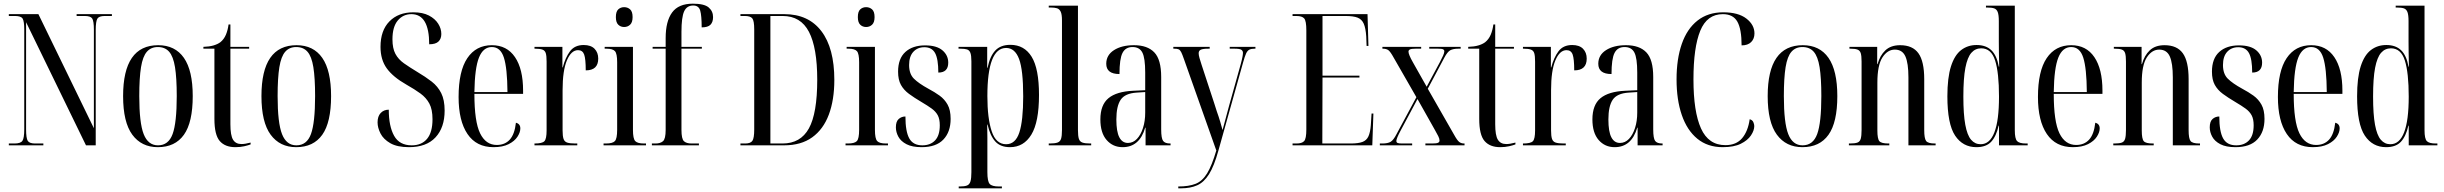

<svg xmlns="http://www.w3.org/2000/svg" viewBox="-20 -791 13300 1045"><path d="M28 0V-10H59Q92 -10 102 -24.5Q112 -39 112 -87V-629Q112 -676 103 -690Q94 -704 62 -704H28V-714H189L491 -93V-629Q491 -676 482 -690Q473 -704 442 -704H397V-714H589V-704H550Q519 -704 510 -689.5Q501 -675 501 -627V0H448L122 -670V-87Q122 -39 131 -24.5Q140 -10 171 -10H216V0Z M839 10Q750 10 700 -58Q650 -126 650 -268Q650 -545 841 -545Q933 -545 981 -476Q1029 -407 1029 -268Q1029 -125 981 -57.5Q933 10 839 10ZM840 0Q897 0 919.5 -61.5Q942 -123 942 -268Q942 -367 932.5 -425.5Q923 -484 900.5 -509.5Q878 -535 839 -535Q802 -535 779.5 -509.5Q757 -484 747.5 -425.5Q738 -367 738 -268Q738 -122 762 -61Q786 0 840 0Z M1261 10Q1205 10 1176 -23.5Q1147 -57 1147 -144V-526H1087V-536Q1119 -537 1141.5 -543.5Q1164 -550 1179 -561Q1199 -577 1209.5 -602Q1220 -627 1224 -658H1234V-536H1336V-526H1234V-115Q1234 -54 1248.5 -30.5Q1263 -7 1294 -7Q1305 -7 1316.5 -9Q1328 -11 1344 -15V-5Q1331 0 1309.5 5Q1288 10 1261 10Z M1592 10Q1503 10 1453 -58Q1403 -126 1403 -268Q1403 -545 1594 -545Q1686 -545 1734 -476Q1782 -407 1782 -268Q1782 -125 1734 -57.5Q1686 10 1592 10ZM1593 0Q1650 0 1672.5 -61.5Q1695 -123 1695 -268Q1695 -367 1685.5 -425.5Q1676 -484 1653.5 -509.5Q1631 -535 1592 -535Q1555 -535 1532.5 -509.5Q1510 -484 1500.5 -425.5Q1491 -367 1491 -268Q1491 -122 1515 -61Q1539 0 1593 0Z M2206 10Q2142 10 2104.5 -11.5Q2067 -33 2051 -64.5Q2035 -96 2035 -125Q2035 -158 2052 -176Q2069 -194 2096 -194Q2096 -104 2125 -52Q2154 0 2221 0Q2275 0 2304.5 -35.5Q2334 -71 2334 -142Q2334 -195 2317 -227Q2300 -259 2268.5 -282Q2237 -305 2191 -331Q2119 -372 2085 -419Q2051 -466 2051 -536Q2051 -625 2099.5 -674.5Q2148 -724 2230 -724Q2281 -724 2314.5 -706.5Q2348 -689 2365 -662Q2382 -635 2382 -606Q2382 -580 2366.5 -565Q2351 -550 2316 -550Q2316 -714 2219 -714Q2174 -714 2145 -679.5Q2116 -645 2116 -577Q2116 -528 2132 -498Q2148 -468 2178.5 -446.5Q2209 -425 2252 -399Q2296 -373 2329.5 -347Q2363 -321 2381.5 -284Q2400 -247 2400 -189Q2400 -97 2350.5 -43.5Q2301 10 2206 10Z M2666 10Q2573 10 2524.5 -61.5Q2476 -133 2476 -263Q2476 -404 2523.5 -474.5Q2571 -545 2657 -545Q2739 -545 2783 -480Q2827 -415 2827 -298V-280H2562Q2562 -129 2593 -65.5Q2624 -2 2684 -2Q2728 -2 2754.5 -31Q2781 -60 2788 -123Q2812 -117 2812 -92Q2812 -71 2796.5 -47Q2781 -23 2748.5 -6.5Q2716 10 2666 10ZM2742 -290Q2741 -420 2722.5 -477.5Q2704 -535 2657 -535Q2610 -535 2587 -478Q2564 -421 2562 -290Z M2889 0V-10H2890Q2931 -10 2943 -22.5Q2955 -35 2955 -81V-456Q2955 -487 2950.5 -501.5Q2946 -516 2932.5 -521Q2919 -526 2892 -526H2889V-536H3041V-424H3043Q3057 -478 3082.5 -512Q3108 -546 3157 -546Q3196 -546 3216 -525.5Q3236 -505 3236 -472Q3236 -408 3168 -408Q3168 -470 3159.5 -494Q3151 -518 3126 -518Q3089 -518 3065.5 -462.5Q3042 -407 3042 -300V-81Q3042 -51 3047 -35.5Q3052 -20 3067 -15Q3082 -10 3111 -10H3122V0Z M3377 -644Q3358 -644 3345 -656.5Q3332 -669 3332 -698Q3332 -728 3345 -740Q3358 -752 3377 -752Q3396 -752 3409.5 -740Q3423 -728 3423 -698Q3423 -669 3409.5 -656.5Q3396 -644 3377 -644ZM3265 0V-10H3278Q3314 -10 3326.5 -23Q3339 -36 3339 -85V-452Q3339 -499 3327 -512.5Q3315 -526 3281 -526H3271V-536H3425V-84Q3425 -36 3437.5 -23Q3450 -10 3485 -10H3496V0Z M3528 0V-10H3548Q3574 -10 3588.5 -22.5Q3603 -35 3603 -84V-526H3532V-536H3603V-584Q3603 -675 3638 -723Q3673 -771 3751 -771Q3813 -771 3837 -750.5Q3861 -730 3861 -698Q3861 -671 3847 -656.5Q3833 -642 3799 -642Q3799 -706 3791 -733.5Q3783 -761 3753 -761Q3718 -761 3703.5 -729Q3689 -697 3689 -618V-536H3800V-526H3689V-84Q3689 -35 3702.5 -22.5Q3716 -10 3744 -10H3784V0Z M4010 0V-10H4036Q4065 -10 4075 -24.5Q4085 -39 4085 -86V-631Q4085 -678 4074.5 -691Q4064 -704 4034 -704H4010V-714H4249Q4380 -714 4450.5 -621.5Q4521 -529 4521 -356Q4521 -247 4491 -167Q4461 -87 4400.5 -43.5Q4340 0 4248 0ZM4239 -10Q4337 -10 4382.5 -92Q4428 -174 4428 -357Q4428 -531 4383 -617.5Q4338 -704 4240 -704H4173V-10Z M4694 -644Q4675 -644 4662 -656.5Q4649 -669 4649 -698Q4649 -728 4662 -740Q4675 -752 4694 -752Q4713 -752 4726.5 -740Q4740 -728 4740 -698Q4740 -669 4726.5 -656.5Q4713 -644 4694 -644ZM4582 0V-10H4595Q4631 -10 4643.5 -23Q4656 -36 4656 -85V-452Q4656 -499 4644 -512.5Q4632 -526 4598 -526H4588V-536H4742V-84Q4742 -36 4754.5 -23Q4767 -10 4802 -10H4813V0Z M4996 10Q4945 10 4914 -6Q4883 -22 4869.5 -47Q4856 -72 4856 -98Q4856 -130 4871.5 -143.5Q4887 -157 4908 -157Q4908 -75 4929 -37.5Q4950 0 5000 0Q5044 0 5069.5 -27Q5095 -54 5095 -109Q5095 -143 5084 -163.5Q5073 -184 5051 -200Q5029 -216 4995 -236Q4956 -259 4927.5 -280Q4899 -301 4883.5 -329Q4868 -357 4868 -401Q4868 -472 4907.5 -508Q4947 -544 5015 -544Q5078 -544 5109.5 -517Q5141 -490 5141 -450Q5141 -396 5087 -396Q5087 -470 5069.5 -502Q5052 -534 5011 -534Q4974 -534 4951 -509Q4928 -484 4928 -437Q4928 -389 4954 -363Q4980 -337 5033 -308Q5067 -290 5094 -270.5Q5121 -251 5137.5 -221.5Q5154 -192 5154 -144Q5154 -73 5114.5 -31.5Q5075 10 4996 10Z M5198 234V224H5203Q5230 224 5243.5 218.5Q5257 213 5262 196Q5267 179 5267 146V-457Q5267 -489 5261.5 -503.5Q5256 -518 5243 -522Q5230 -526 5206 -526H5197V-536H5353V-422H5355Q5368 -485 5397 -516Q5426 -547 5479 -547Q5555 -547 5595 -482Q5635 -417 5635 -274Q5635 -127 5593.5 -58.5Q5552 10 5477 10Q5425 10 5397 -21Q5369 -52 5355 -113H5353Q5354 -77 5354 -43Q5354 -9 5354 27V146Q5354 196 5366.5 210Q5379 224 5417 224H5433V234ZM5456 -6Q5507 -6 5528 -70Q5549 -134 5549 -267Q5549 -410 5526.5 -470Q5504 -530 5456 -530Q5354 -530 5354 -268Q5354 -147 5377.5 -76.5Q5401 -6 5456 -6Z M5688 0V-10H5694Q5721 -10 5735.5 -15Q5750 -20 5755 -35.5Q5760 -51 5760 -83V-680Q5760 -713 5753 -727.5Q5746 -742 5733 -746Q5720 -750 5700 -750H5688V-760H5847V-83Q5847 -51 5852 -35.5Q5857 -20 5871.5 -15Q5886 -10 5913 -10H5919V0Z M6090 10Q6037 10 6003 -29Q5969 -68 5969 -141Q5969 -220 6013 -256.5Q6057 -293 6148 -297L6213 -300V-396Q6213 -475 6197.5 -505Q6182 -535 6144 -535Q6106 -535 6089.5 -503Q6073 -471 6073 -388Q6001 -388 6001 -444Q6001 -491 6043 -518Q6085 -545 6152 -545Q6225 -545 6262.5 -506Q6300 -467 6300 -372V-87Q6300 -38 6310.5 -24Q6321 -10 6349 -10H6351V0H6215V-96H6213Q6182 10 6090 10ZM6119 -13Q6147 -13 6168 -35Q6189 -57 6201 -94.5Q6213 -132 6213 -178V-290L6167 -287Q6103 -283 6079.5 -248Q6056 -213 6056 -141Q6056 -75 6072 -44Q6088 -13 6119 -13Z M6393 224Q6450 224 6487 209.5Q6524 195 6550 152.5Q6576 110 6600 28L6424 -469Q6415 -495 6409 -507Q6403 -519 6395 -522.5Q6387 -526 6371 -526H6366V-536H6564V-526H6558Q6527 -526 6515.5 -520.5Q6504 -515 6504 -501Q6504 -491 6508.5 -475Q6513 -459 6520 -438L6588 -231Q6597 -202 6602.5 -185.5Q6608 -169 6612.5 -156.5Q6617 -144 6621.5 -127.5Q6626 -111 6634 -83Q6641 -109 6650.5 -144.5Q6660 -180 6670 -217L6733 -442Q6740 -468 6742.5 -482Q6745 -496 6745 -503Q6745 -514 6736.5 -520Q6728 -526 6699 -526H6673V-536H6813V-526H6808Q6790 -526 6779.5 -520.5Q6769 -515 6762 -499.5Q6755 -484 6746 -452L6611 30Q6588 113 6560.5 157Q6533 201 6496 217.5Q6459 234 6408 234H6393Z M7015 0V-10H7036Q7066 -10 7078 -23Q7090 -36 7090 -86V-626Q7090 -677 7078.5 -690.5Q7067 -704 7036 -704H7015V-714H7423L7428 -541H7418L7416 -593Q7413 -638 7402.5 -662Q7392 -686 7369 -695Q7346 -704 7303 -704H7178V-379H7379V-369H7178L7177 -10H7331Q7373 -10 7395.5 -18.5Q7418 -27 7428 -49Q7438 -71 7441 -110L7445 -173H7455L7449 0Z M7490 0V-10H7503Q7533 -10 7548.5 -19Q7564 -28 7581 -61L7689 -262L7565 -478Q7548 -509 7537 -517.5Q7526 -526 7506 -526H7504V-536H7715V-526H7685Q7662 -526 7654 -522Q7646 -518 7646 -510Q7646 -494 7670 -452L7745 -319L7817 -453Q7828 -474 7834.5 -488.5Q7841 -503 7841 -512Q7841 -519 7834.5 -522.5Q7828 -526 7807 -526H7759V-536H7930V-526H7918Q7889 -526 7873.5 -517.5Q7858 -509 7841 -477L7751 -308L7894 -58Q7911 -27 7922 -18.5Q7933 -10 7949 -10H7951V0H7738V-10H7775Q7799 -10 7807 -14Q7815 -18 7815 -26Q7815 -36 7808 -50Q7801 -64 7789 -85L7695 -252L7603 -80Q7580 -37 7580 -24Q7580 -16 7586.5 -13Q7593 -10 7611 -10H7666V0Z M8145 10Q8089 10 8060 -23.5Q8031 -57 8031 -144V-526H7971V-536Q8003 -537 8025.5 -543.5Q8048 -550 8063 -561Q8083 -577 8093.5 -602Q8104 -627 8108 -658H8118V-536H8220V-526H8118V-115Q8118 -54 8132.5 -30.5Q8147 -7 8178 -7Q8189 -7 8200.5 -9Q8212 -11 8228 -15V-5Q8215 0 8193.5 5Q8172 10 8145 10Z M8269 0V-10H8270Q8311 -10 8323 -22.5Q8335 -35 8335 -81V-456Q8335 -487 8330.5 -501.5Q8326 -516 8312.5 -521Q8299 -526 8272 -526H8269V-536H8421V-424H8423Q8437 -478 8462.5 -512Q8488 -546 8537 -546Q8576 -546 8596 -525.5Q8616 -505 8616 -472Q8616 -408 8548 -408Q8548 -470 8539.5 -494Q8531 -518 8506 -518Q8469 -518 8445.5 -462.5Q8422 -407 8422 -300V-81Q8422 -51 8427 -35.5Q8432 -20 8447 -15Q8462 -10 8491 -10H8502V0Z M8768 10Q8715 10 8681 -29Q8647 -68 8647 -141Q8647 -220 8691 -256.5Q8735 -293 8826 -297L8891 -300V-396Q8891 -475 8875.5 -505Q8860 -535 8822 -535Q8784 -535 8767.5 -503Q8751 -471 8751 -388Q8679 -388 8679 -444Q8679 -491 8721 -518Q8763 -545 8830 -545Q8903 -545 8940.5 -506Q8978 -467 8978 -372V-87Q8978 -38 8988.5 -24Q8999 -10 9027 -10H9029V0H8893V-96H8891Q8860 10 8768 10ZM8797 -13Q8825 -13 8846 -35Q8867 -57 8879 -94.5Q8891 -132 8891 -178V-290L8845 -287Q8781 -283 8757.5 -248Q8734 -213 8734 -141Q8734 -75 8750 -44Q8766 -13 8797 -13Z M9356 10Q9274 10 9218 -36Q9162 -82 9133.5 -165Q9105 -248 9105 -359Q9105 -470 9133.5 -552Q9162 -634 9219 -679Q9276 -724 9359 -724Q9441 -724 9485 -690Q9529 -656 9529 -609Q9529 -580 9511 -562Q9493 -544 9459 -544Q9459 -632 9436 -673Q9413 -714 9357 -714Q9271 -714 9234 -623.5Q9197 -533 9197 -359Q9197 -183 9238 -92Q9279 -1 9371 -1Q9430 -1 9462 -39Q9494 -77 9503 -142Q9518 -138 9523 -126Q9528 -114 9528 -105Q9528 -81 9510 -54Q9492 -27 9454.5 -8.5Q9417 10 9356 10Z M9790 10Q9701 10 9651 -58Q9601 -126 9601 -268Q9601 -545 9792 -545Q9884 -545 9932 -476Q9980 -407 9980 -268Q9980 -125 9932 -57.5Q9884 10 9790 10ZM9791 0Q9848 0 9870.5 -61.5Q9893 -123 9893 -268Q9893 -367 9883.5 -425.5Q9874 -484 9851.5 -509.5Q9829 -535 9790 -535Q9753 -535 9730.5 -509.5Q9708 -484 9698.5 -425.5Q9689 -367 9689 -268Q9689 -122 9713 -61Q9737 0 9791 0Z M10043 0V-10H10049Q10076 -10 10089.5 -15Q10103 -20 10107.5 -36Q10112 -52 10112 -83V-456Q10112 -487 10107.5 -501.5Q10103 -516 10090 -521Q10077 -526 10051 -526H10046V-536H10197V-442H10199Q10212 -489 10241.5 -517Q10271 -545 10322 -545Q10390 -545 10421.5 -501Q10453 -457 10453 -360V-83Q10453 -37 10463.5 -23.5Q10474 -10 10511 -10H10515V0H10367V-370Q10367 -447 10350.5 -484Q10334 -521 10293 -521Q10253 -521 10225.5 -478.5Q10198 -436 10198 -341V-81Q10198 -35 10209 -22.5Q10220 -10 10258 -10H10263V0Z M10737 10Q10663 10 10621 -53Q10579 -116 10579 -267Q10579 -368 10598.5 -429.5Q10618 -491 10654 -518.5Q10690 -546 10738 -546Q10789 -546 10818.5 -517.5Q10848 -489 10859 -428H10861Q10860 -474 10859.5 -504.5Q10859 -535 10859 -563V-676Q10859 -710 10853 -725.5Q10847 -741 10833.5 -745.5Q10820 -750 10796 -750H10789V-760H10946V-82Q10946 -36 10958.5 -23Q10971 -10 11007 -10H11016V0H10860V-107H10858Q10845 -49 10817.5 -19.5Q10790 10 10737 10ZM10760 -6Q10860 -6 10860 -265Q10860 -395 10839 -461.5Q10818 -528 10763 -528Q10731 -528 10709.5 -503.5Q10688 -479 10677 -422Q10666 -365 10666 -265Q10666 -169 10676.5 -112Q10687 -55 10708 -30.5Q10729 -6 10760 -6Z M11262 10Q11169 10 11120.5 -61.5Q11072 -133 11072 -263Q11072 -404 11119.5 -474.5Q11167 -545 11253 -545Q11335 -545 11379 -480Q11423 -415 11423 -298V-280H11158Q11158 -129 11189 -65.5Q11220 -2 11280 -2Q11324 -2 11350.5 -31Q11377 -60 11384 -123Q11408 -117 11408 -92Q11408 -71 11392.5 -47Q11377 -23 11344.5 -6.5Q11312 10 11262 10ZM11338 -290Q11337 -420 11318.5 -477.5Q11300 -535 11253 -535Q11206 -535 11183 -478Q11160 -421 11158 -290Z M11482 0V-10H11488Q11515 -10 11528.5 -15Q11542 -20 11546.5 -36Q11551 -52 11551 -83V-456Q11551 -487 11546.5 -501.5Q11542 -516 11529 -521Q11516 -526 11490 -526H11485V-536H11636V-442H11638Q11651 -489 11680.5 -517Q11710 -545 11761 -545Q11829 -545 11860.5 -501Q11892 -457 11892 -360V-83Q11892 -37 11902.5 -23.5Q11913 -10 11950 -10H11954V0H11806V-370Q11806 -447 11789.5 -484Q11773 -521 11732 -521Q11692 -521 11664.5 -478.5Q11637 -436 11637 -341V-81Q11637 -35 11648 -22.5Q11659 -10 11697 -10H11702V0Z M12147 10Q12096 10 12065 -6Q12034 -22 12020.5 -47Q12007 -72 12007 -98Q12007 -130 12022.5 -143.5Q12038 -157 12059 -157Q12059 -75 12080 -37.5Q12101 0 12151 0Q12195 0 12220.5 -27Q12246 -54 12246 -109Q12246 -143 12235 -163.5Q12224 -184 12202 -200Q12180 -216 12146 -236Q12107 -259 12078.5 -280Q12050 -301 12034.5 -329Q12019 -357 12019 -401Q12019 -472 12058.5 -508Q12098 -544 12166 -544Q12229 -544 12260.5 -517Q12292 -490 12292 -450Q12292 -396 12238 -396Q12238 -470 12220.5 -502Q12203 -534 12162 -534Q12125 -534 12102 -509Q12079 -484 12079 -437Q12079 -389 12105 -363Q12131 -337 12184 -308Q12218 -290 12245 -270.5Q12272 -251 12288.5 -221.5Q12305 -192 12305 -144Q12305 -73 12265.5 -31.5Q12226 10 12147 10Z M12568 10Q12475 10 12426.5 -61.5Q12378 -133 12378 -263Q12378 -404 12425.5 -474.5Q12473 -545 12559 -545Q12641 -545 12685 -480Q12729 -415 12729 -298V-280H12464Q12464 -129 12495 -65.5Q12526 -2 12586 -2Q12630 -2 12656.5 -31Q12683 -60 12690 -123Q12714 -117 12714 -92Q12714 -71 12698.5 -47Q12683 -23 12650.5 -6.5Q12618 10 12568 10ZM12644 -290Q12643 -420 12624.5 -477.5Q12606 -535 12559 -535Q12512 -535 12489 -478Q12466 -421 12464 -290Z M12967 10Q12893 10 12851 -53Q12809 -116 12809 -267Q12809 -368 12828.5 -429.5Q12848 -491 12884 -518.5Q12920 -546 12968 -546Q13019 -546 13048.5 -517.5Q13078 -489 13089 -428H13091Q13090 -474 13089.5 -504.5Q13089 -535 13089 -563V-676Q13089 -710 13083 -725.5Q13077 -741 13063.5 -745.5Q13050 -750 13026 -750H13019V-760H13176V-82Q13176 -36 13188.5 -23Q13201 -10 13237 -10H13246V0H13090V-107H13088Q13075 -49 13047.5 -19.5Q13020 10 12967 10ZM12990 -6Q13090 -6 13090 -265Q13090 -395 13069 -461.5Q13048 -528 12993 -528Q12961 -528 12939.5 -503.5Q12918 -479 12907 -422Q12896 -365 12896 -265Q12896 -169 12906.5 -112Q12917 -55 12938 -30.5Q12959 -6 12990 -6Z"/></svg>

Font: Noto Serif Display ExtraCondensed
Style: Regular
Weight: 400
Width: 2
Designer: Monotype Design Team
Foundry: Monotype Imaging Inc.
Version: Version 2.009